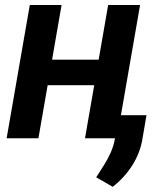

<svg xmlns="http://www.w3.org/2000/svg" viewBox="-20 -548 667 761"><path d="M410.6 -311.5 392.6 -210.4H128.4L146.5 -311.5ZM224.1 -528.3 132.3 0H6.3L98.1 -528.3ZM535.2 -528.3 443.4 0H316.9L408.7 -528.3ZM560.5 -91.3 545.4 -2.4Q536.6 56.2 504.9 106.4Q473.1 156.7 426.8 192.4L361.3 154.8Q377 130.4 391.8 106.9Q406.7 83.5 418.2 58.1Q429.7 32.7 435.1 3.9L451.7 -91.3Z"/></svg>

Font: Roboto SemiBold
Style: Italic
Weight: 600
Designer: Christian Robertson
Foundry: Google
Version: Version 3.009; 2024